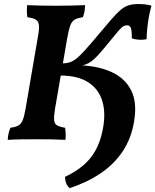

<svg xmlns="http://www.w3.org/2000/svg" viewBox="-20 -705 787 972"><path d="M332.6 247.4Q309.7 227.6 309.2 190.4Q361.5 165.6 399.7 133.8Q437.8 102.1 462.6 58Q487.5 14 499.5 -45.5Q516.5 -128 498.9 -190.2Q481.2 -252.4 428 -287.5Q374.8 -322.7 283.8 -322.7L291.3 -383.8Q314.3 -383.8 332.4 -389.5Q350.6 -395.2 368.6 -409.9Q386.5 -424.6 410 -450.6Q433.5 -476.6 467.1 -516.6Q512.1 -570 540.6 -603.2Q569.1 -636.4 589.6 -654Q610.2 -671.5 630.9 -678Q651.5 -684.5 680.8 -684.5Q702.5 -684.5 719.4 -682.3Q736.3 -680 746.8 -676Q739.7 -651.5 734.2 -622.1Q728.6 -592.6 725.6 -562.7Q722.6 -532.7 722.1 -506.2Q703.9 -502.8 683.9 -503.8Q663.8 -504.8 647.4 -511.4Q647.5 -554.6 641.3 -565.8Q635.2 -576.9 623.7 -576.9Q609.7 -576.9 598.1 -567.5Q586.4 -558.1 568.5 -535.5Q550.6 -512.9 516.7 -472.6Q492 -442.5 474.4 -423.7Q456.8 -404.8 442.5 -394.4Q428.2 -383.9 412.9 -378.6Q397.5 -373.3 376.3 -369.2L373.8 -375.3Q473.9 -372.2 543.4 -340.9Q612.8 -309.5 644 -247.6Q675.2 -185.7 658.7 -89.4Q644.7 -4.1 601.1 61.2Q557.4 126.5 488.9 172.7Q420.4 218.9 332.6 247.4ZM19.1 3Q20.1 -14.7 23.4 -29.4Q26.7 -44 32.8 -58.3Q58.8 -61.8 72.7 -69.3Q86.7 -76.8 94.7 -96.1Q102.7 -115.4 109.2 -153.1L172.8 -523.9Q179.3 -560.5 176.9 -579.1Q174.5 -597.7 160.8 -605.9Q147.1 -614.2 118.6 -617.7Q116.5 -631.4 116 -647.1Q115.5 -662.8 117.6 -679Q150.3 -677.5 186.3 -676.7Q222.3 -676 262.6 -676Q298.3 -676 335.9 -676.7Q373.4 -677.5 410.7 -679Q410.3 -663.3 408 -648.1Q405.7 -632.9 399.1 -617.7Q373.1 -614.2 358.6 -606Q344.1 -597.7 336.1 -576.8Q328.2 -555.9 320.6 -513.5L258.6 -154.7Q252.5 -116.9 254 -97.6Q255.5 -78.3 268.7 -70.5Q281.9 -62.8 309.2 -58.3Q311.7 -44.1 312.5 -28.6Q313.2 -13.2 311.2 3Q274.4 1 241.1 0.5Q207.7 0 168.3 0Q125.7 0 87.7 0.5Q49.8 1 19.1 3Z"/></svg>

Font: Vollkorn
Style: Italic
Weight: 400
Italic angle: -11°
Designer: Friedrich Althausen
Foundry: Friedrich Althausen
Version: Version 5.001